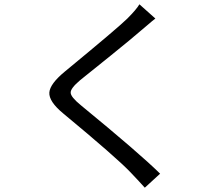

<svg xmlns="http://www.w3.org/2000/svg" viewBox="-20 -818 1040 891"><path d="M701 -732Q689 -723 666 -703Q637 -678 634 -676Q594 -641 495 -561L352 -446Q307 -408 308 -388Q308 -368 356 -329Q629 -105 723 -12L652 53Q640 39 619 17L585 -19Q519 -88 274 -291Q206 -347 209 -389Q212 -429 281 -486Q531 -692 571 -732Q613 -774 627 -798Z"/></svg>

Font: 思源黑体R
Style: Regular
Weight: 400
Designer: Ryoko NISHIZUKA  (kana & ideographs); Paul D. Hunt (Latin, Greek & Cyrillic); Wenlong ZHANG  (bopomofo); Sandoll Communi
Foundry: Adobe Systems Incorporated
Version: Version 1.00 June 24, 2014, initial release